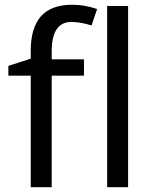

<svg xmlns="http://www.w3.org/2000/svg" viewBox="-20 -785 642 805"><path d="M332 -467.8H196.8V0H108.9V-467.8H15.1V-508.8L108.9 -539.1V-569.8Q108.4 -667.5 151.4 -716.3Q194.3 -765.1 283.2 -765.1Q334.5 -765.1 387.2 -747.1L363.8 -678.2Q318.4 -692.9 279.3 -692.9Q197.3 -692.9 196.8 -570.8V-536.1H332ZM517.1 0H429.2V-759.8H517.1Z"/></svg>

Font: NotoSans
Style: Regular
Weight: 400
Designer: Monotype Design team
Foundry: Monotype Imaging Inc.
Version: Version 1.04